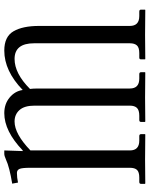

<svg xmlns="http://www.w3.org/2000/svg" viewBox="79 -765 698 896"><g transform="rotate(90 428.0 -317.0)"><path d="M182 -574V-127Q182 -36 255 -36Q323 -36 395 -108Q393 -121 393 -149V-574Q393 -618 347 -618H326Q317 -618 317 -626V-645L319 -646Q393 -645 435 -645L546 -646L549 -645V-626Q549 -618 540 -618H520Q494 -618 483.5 -607Q473 -596 473 -574V-129Q473 -82 493.5 -59Q514 -36 547 -36Q605 -36 682 -110V-574Q682 -618 636 -618H615Q606 -618 606 -626V-645L608 -646Q682 -645 724 -645L835 -646L838 -645V-626Q838 -618 829 -618H809Q783 -618 773 -607.5Q763 -597 763 -574V-109Q763 -70 768.5 -58.5Q774 -47 787 -47Q808 -47 832 -52L837 -25Q759 -12 725 4Q707 12 698 12H682L685 -74H682Q592 12 508 12Q465 12 435 -13Q405 -38 400 -74Q311 12 216 12Q151 12 126 -31Q101 -74 101 -150V-574Q101 -618 55 -618H34Q25 -618 25 -626V-645L27 -646Q101 -645 143 -645L255 -646L257 -645V-626Q257 -618 249 -618H228Q202 -618 192 -607Q182 -596 182 -574Z"/></g></svg>

Font: Libertinus Sans
Style: Regular
Weight: 400
Designer: Philipp H. Poll
Foundry: Khaled Hosny
Version: Version 6.1